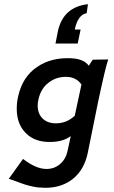

<svg xmlns="http://www.w3.org/2000/svg" viewBox="-20 -674 544 917"><path d="M423 -389 497 -390Q485 -359 448 -185Q419 -40 399 57Q382 137 328.5 180Q275 223 196 223Q186 223 160 221Q118 215 81 201Q39 185 22 180L90 85Q152 133 202 133Q240 133 267.5 109Q295 85 303 45L318 -24Q282 3 223 4Q148 6 104 -37.5Q60 -81 60 -154Q60 -186 67 -215Q88 -308 157 -354Q222 -399 315 -396Q380 -394 404 -360ZM369 -270Q344 -307 295 -307Q248 -307 213 -280Q174 -251 163 -196Q160 -182 160 -170Q160 -131 183.5 -108Q207 -85 247 -85Q298 -85 337 -121Q342 -146 354 -200.5Q366 -255 369 -270ZM351 -466H245L257 -527Q283 -641 400 -654L394 -611Q352 -604 337 -533H365Z"/></svg>

Font: GFS Neohellenic Rg
Style: Bold Italic
Weight: 700
Italic angle: -12°
Designer: Designed by Takis Katsoulidis and George D. Matthiopoulos.
Foundry: Designed by Takis Katsoulidis and George D. Matthiopoulos.
Version: Version 1.0